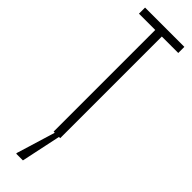

<svg xmlns="http://www.w3.org/2000/svg" viewBox="-299 -682 867 867"><g transform="rotate(45 134.0 -249.0)"><path d="M113 0V-649H9V-688H260V-649H155V0ZM64 190V185L126 -18H150V-13L107 190Z"/></g></svg>

Font: Saira UltraCondensed ExtraLight
Style: Regular
Weight: 250
Width: 1
Designer: Hector Gatti with collaboration of the Omnibus-Type team
Foundry: Omnibus-Type
Version: Version 1.101